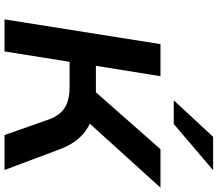

<svg xmlns="http://www.w3.org/2000/svg" viewBox="-78 -906 983 868"><g transform="rotate(90 414.0 -471.5)"><path d="M67 0 179 -705H324L277 -413H417L379 -393L654 -705H828L520 -365L463 -407Q513 -400 549.5 -380Q586 -360 611 -328.5Q636 -297 653 -253L748 0H590L519 -202Q501 -250 467 -272Q433 -294 373 -294H259L212 0ZM433 -765 598 -943H749L540 -765Z"/></g></svg>

Font: Nunito Sans 7pt SemiExpanded
Style: Bold Italic
Weight: 700
Width: 6
Italic angle: -9°
Designer: Vernon Adams
Foundry: Vernon Adams
Version: Version 3.101;gftools[0.9.27]